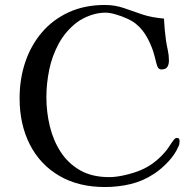

<svg xmlns="http://www.w3.org/2000/svg" viewBox="-20 -755 765 774"><path d="M704 -187Q704 -181 703 -175Q702 -169 699 -164Q686 -133 658.5 -103.5Q631 -74 602 -55Q557 -25 506.5 -13Q456 -1 403 -1Q296 -1 218.5 -46.5Q141 -92 100 -173Q59 -254 59 -359Q59 -437 82 -505Q105 -573 149 -624.5Q193 -676 257 -705.5Q321 -735 403 -735Q443 -735 479.5 -722.5Q516 -710 553 -697Q574 -690 596.5 -686Q619 -682 641 -680Q642 -658 644 -636.5Q646 -615 649 -593Q652 -573 656.5 -552.5Q661 -532 661 -511Q661 -495 654.5 -485Q648 -475 630 -475Q620 -475 615 -486Q611 -496 608.5 -507.5Q606 -519 603 -529Q595 -562 576 -598.5Q557 -635 530 -657Q518 -668 494.5 -679Q471 -690 446.5 -697Q422 -704 405 -704Q375 -704 344 -693Q313 -682 289 -664Q244 -629 217 -579.5Q190 -530 178.5 -474Q167 -418 167 -363Q167 -303 181 -245.5Q195 -188 225 -142Q255 -96 303 -68.5Q351 -41 420 -41Q449 -41 485 -49.5Q521 -58 547 -69Q578 -82 604 -102.5Q630 -123 651 -149Q653 -151 659.5 -161Q666 -171 673 -181Q680 -191 682 -193Q687 -199 693 -199Q704 -199 704 -187Z"/></svg>

Font: Kaisei Opti
Style: Regular
Weight: 400
Designer: Font-Kai, 金井和夫
Foundry: KAZUO KANAI
Version: Version 5.003